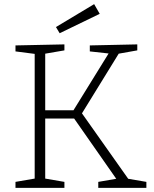

<svg xmlns="http://www.w3.org/2000/svg" viewBox="-20 -910 745 930"><path d="M377 -361 601 -44 689 -29V0H456V-29L543 -44L339 -336H199V-45L292 -29V0H55V-29L148 -45V-649L55 -661V-690L292 -695V-666L199 -650V-376H336L506 -651L415 -661V-690L645 -695V-666L555 -650ZM463 -843 269 -749 251 -779 436 -890Z"/></svg>

Font: Bitter Pro Light
Style: Regular
Weight: 300
Designer: Sol Matas, and Bitter project Authors
Foundry: Sol Matas
Version: Version 1.010